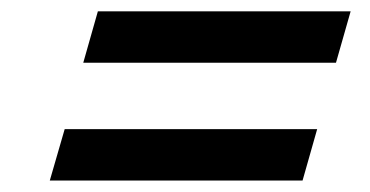

<svg xmlns="http://www.w3.org/2000/svg" viewBox="-20 -498 654 339"><path d="M127 -387.2 152.8 -478H599.1L573.2 -387.2ZM67.9 -179.2 94.2 -270H540L514.2 -179.2Z"/></svg>

Font: IntelOne Mono Medium
Style: Italic
Weight: 500
Italic angle: -16°
Designer: Fred Shallcrass
Foundry: Frere-Jones Type LLC
Version: Version 1.200;hotconv 1.1.0;makeotfexe 2.6.0;FJTRelease1.2